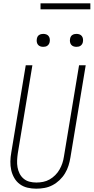

<svg xmlns="http://www.w3.org/2000/svg" viewBox="-20 -1128 564 1156"><path d="M198 8Q171 8 145.5 2Q120 -4 99.5 -19Q79 -34 66 -56.5Q53 -79 47.5 -104Q42 -129 42.5 -156Q43 -183 48 -210L135 -735H175L87 -204Q84 -183 83 -162Q82 -141 85.5 -121Q89 -101 98 -83Q107 -65 122.5 -52Q138 -39 158 -34Q178 -29 199 -29Q219 -29 239.5 -33Q260 -37 278.5 -47.5Q297 -58 312.5 -73.5Q328 -89 338.5 -107.5Q349 -126 355.5 -145.5Q362 -165 365 -186L456 -735H496L404 -180Q400 -155 392.5 -131Q385 -107 371.5 -84.5Q358 -62 338.5 -43.5Q319 -25 296 -13Q273 -1 248 3.5Q223 8 198 8ZM440 -846Q431 -846 422.5 -849Q414 -852 408.5 -859Q403 -866 401.5 -875.5Q400 -885 402 -895Q403 -901 406 -907Q409 -913 415 -917Q421 -921 427.5 -922.5Q434 -924 440 -924Q450 -924 458.5 -921Q467 -918 472.5 -911Q478 -904 479.5 -894.5Q481 -885 479 -875Q478 -869 474.5 -863Q471 -857 465.5 -853Q460 -849 453.5 -847.5Q447 -846 440 -846ZM240 -846Q231 -846 222.5 -849Q214 -852 208.5 -859Q203 -866 201.5 -875.5Q200 -885 202 -895Q203 -901 206 -907Q209 -913 215 -917Q221 -921 227.5 -922.5Q234 -924 240 -924Q250 -924 258.5 -921Q267 -918 272.5 -911Q278 -904 279.5 -894.5Q281 -885 279 -875Q278 -869 274.5 -863Q271 -857 265.5 -853Q260 -849 253.5 -847.5Q247 -846 240 -846ZM224 -1072V-1108H524V-1072Z"/></svg>

Font: Iosevka Curly XLtObl
Style: Regular
Weight: 200
Italic angle: -9°
Monospace: yes
Designer: Belleve Invis
Foundry: Belleve Invis
Version: Version 11.1.0; ttfautohint (v1.8.3)